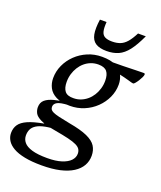

<svg xmlns="http://www.w3.org/2000/svg" viewBox="-230 -831 984 1172"><g transform="rotate(20 262.0 -245.0)"><path d="M537 -426.5Q532.5 -426.5 524.8 -428.8Q517 -431 504 -434.8Q491 -438.5 471.5 -443.5Q452 -448.5 424.8 -454Q397.5 -459.5 360 -465.5L353.5 -505Q397.5 -504.5 443 -505.8Q488.5 -507 524.8 -508Q561 -509 576 -509Q580.5 -509 582.5 -507.2Q584.5 -505.5 584.5 -502Q584.5 -495 578.8 -482.8Q573 -470.5 564.8 -457.5Q556.5 -444.5 548.8 -435.5Q541 -426.5 537 -426.5ZM225 -217.5Q250 -217.5 272.2 -226.2Q294.5 -235 312.8 -250.5Q331 -266 344 -286.8Q357 -307.5 364.2 -332Q371.5 -356.5 371.5 -383Q371.5 -423 355 -443Q338.5 -463 299 -463Q274 -463 251.8 -454.5Q229.5 -446 211.2 -430.5Q193 -415 180 -394.2Q167 -373.5 159.8 -349Q152.5 -324.5 152.5 -297.5Q152.5 -257.5 169 -237Q185.5 -216.5 225 -217.5ZM304 -515Q361 -515 394.2 -497.8Q427.5 -480.5 442.2 -452Q457 -423.5 457 -389.5Q457 -345.5 438.5 -305.2Q420 -265 387.5 -233.5Q355 -202 312 -184Q269 -166 220 -166Q163.5 -166 129.8 -183.2Q96 -200.5 81.5 -229Q67 -257.5 67 -290.5Q67 -335 85.5 -375.5Q104 -416 136.5 -447.2Q169 -478.5 212 -496.8Q255 -515 304 -515ZM182 234.5Q117.5 234.5 71.5 225.2Q25.5 216 -3.5 199.2Q-32.5 182.5 -46.2 160Q-60 137.5 -60 112Q-60 80 -44.2 57Q-28.5 34 8.8 17.5Q46 1 110 -10.5L120.5 -50.5L213 -2.5Q158.5 -2 123 5Q87.5 12 67.2 24.8Q47 37.5 38.8 55Q30.5 72.5 30.5 94.5Q30.5 120 46.8 139.5Q63 159 100.2 170Q137.5 181 199 181Q254.5 181 291.8 169Q329 157 347.8 137Q366.5 117 366.5 92.5Q366.5 76 359 63.8Q351.5 51.5 332 42Q312.5 32.5 278 24.2Q243.5 16 189.5 6.5Q122 -5 90.2 -20.5Q58.5 -36 49.2 -54.2Q40 -72.5 40 -91.5Q40 -122.5 60.2 -139.8Q80.5 -157 117 -166.5Q153.5 -176 201 -182L212 -167.5Q160 -165 140.2 -154Q120.5 -143 120.5 -124Q120.5 -114 125 -106.8Q129.5 -99.5 142.8 -93.2Q156 -87 183 -80.5Q210 -74 255 -65.5Q331.5 -52 374.2 -32.8Q417 -13.5 433.8 13.2Q450.5 40 450.5 75Q450.5 110.5 434 139.5Q417.5 168.5 384 190Q350.5 211.5 300.2 223Q250 234.5 182 234.5ZM328 -623Q358 -623 380.8 -632Q403.5 -641 422.5 -663Q441.5 -685 461 -723.5H511.5Q482 -659.5 453.8 -623Q425.5 -586.5 392.5 -571.8Q359.5 -557 316 -557Q270 -557 244.5 -573.8Q219 -590.5 212 -627Q205 -663.5 213.5 -723.5H256.5Q253.5 -684.5 259 -662.5Q264.5 -640.5 281.5 -631.8Q298.5 -623 328 -623Z"/></g></svg>

Font: Newsreader 7pt
Style: Italic
Weight: 400
Italic angle: -17°
Designer: Hugues Gentile
Foundry: Production Type
Version: Version 1.003